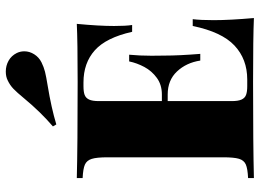

<svg xmlns="http://www.w3.org/2000/svg" viewBox="-136 -756 892 659"><g transform="rotate(-90 309.5 -426.0)"><path d="M28.8 0ZM394 -851.6Q414.1 -851.6 431.2 -842Q448.2 -832.5 457.5 -814Q463.4 -801.8 463.4 -788.1Q463.4 -770 453.1 -753.9Q442.9 -737.8 425.3 -729Q409.7 -721.2 393.1 -717Q376.5 -712.9 346.2 -708Q269 -695.3 212.4 -678.2L205.6 -689.9Q254.9 -731.9 302.2 -789.1Q322.3 -813.5 334.7 -825.4Q347.2 -837.4 363.8 -845.2Q376.5 -851.6 394 -851.6ZM577.6 0Q512.7 -2.9 358.4 -2.9Q138.7 -2.9 28.3 0V-20Q60.5 -21.5 75 -27.8Q89.4 -34.2 94.5 -51.3Q99.6 -68.4 99.6 -106V-502Q99.6 -539.6 94.2 -556.6Q88.9 -573.7 74.5 -580.1Q60.1 -586.4 28.3 -587.9V-607.9Q138.7 -605 358.4 -605Q498.5 -605 557.6 -607.9Q550.3 -531.7 550.3 -480Q550.3 -439 553.7 -418H530.3Q510.3 -507.3 466.8 -546.1Q423.3 -585 356.4 -585H343.8Q324.7 -585 314 -581.1Q303.2 -577.1 297.9 -565.9Q292.5 -554.7 292.5 -532.2V-315.9H315.4Q348.6 -315.9 372.3 -333.3Q396 -350.6 409.7 -376.2Q423.3 -401.9 428.7 -428.2H451.7Q448.2 -391.1 448.2 -351.6L448.7 -306.2Q448.7 -257.3 454.6 -184.1H431.6Q424.3 -231.9 394.3 -263.9Q364.3 -295.9 315.4 -295.9H292.5V-76.2Q292.5 -53.7 297.9 -42.2Q303.2 -30.8 314 -26.9Q324.7 -22.9 343.8 -22.9H366.7Q436.5 -22.9 483.2 -66.7Q529.8 -110.4 550.3 -210H573.7Q570.3 -183.1 570.3 -138.2Q570.3 -83 577.6 0Z"/></g></svg>

Font: TypoPRO Playfair Display SC
Style: Regular
Weight: 900
Designer: Claus Eggers Sørensen
Foundry: Claus Eggers Sørensen
Version: Version 1.004;PS 001.004;hotconv 1.0.70;makeotf.lib2.5.58329